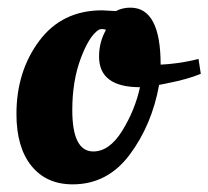

<svg xmlns="http://www.w3.org/2000/svg" viewBox="-20 -470 545 502"><path d="M170 12C230.7 12 280.3 -13.8 319 -65.5C357.7 -117.2 383.3 -178 396 -248L416 -252C453.3 -259.3 483 -267.7 505 -277L499 -316L483 -312C455 -306 427.3 -302.3 400 -301C400 -400.3 373.7 -450 321 -450C307 -450 294.3 -447 283 -441L247 -443C177 -443 122.2 -416.3 82.5 -363C42.8 -309.7 23 -246 23 -172C23 -114 36 -68.8 62 -36.5C88 -4.2 124 12 170 12ZM224 -74C187.3 -74 169 -110 169 -182C169 -232.7 176.3 -277.7 191 -317C205.7 -356.3 221.3 -381.3 238 -392C240 -393.3 243 -394 247 -394C251 -394 254.3 -393.3 257 -392L252 -382C243.3 -363.3 239 -343.3 239 -322C239 -268.7 274.7 -242 346 -242C337.3 -202 321.8 -164 299.5 -128C277.2 -92 252 -74 224 -74Z"/></svg>

Font: Oleo Script
Style: Regular
Weight: 400
Designer: Soytutype
Foundry: Soytutype
Version: Version 1.002